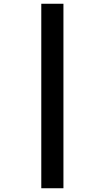

<svg xmlns="http://www.w3.org/2000/svg" viewBox="-20 -780 558 1023"><path d="M200 -760H318V223H200Z"/></svg>

Font: Noto Sans Khmer ExtraBold
Style: Regular
Weight: 800
Version: Version 2.003